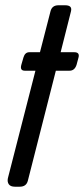

<svg xmlns="http://www.w3.org/2000/svg" viewBox="-20 -705 318 725"><path d="M248 -662.1 209 -507.8H260.7Q282.7 -507.8 275.9 -485.8L269 -460Q261.7 -438 242.7 -438H190.9L85 -22Q79.1 0 54.7 0H36.1Q20 0 13.4 -9Q6.8 -18.1 9.8 -32.2L113.8 -438H73.7Q53.7 -438 61 -461.9L68.8 -488.8Q74.7 -507.8 90.8 -507.8H130.9L170.9 -663.1Q176.8 -685.1 200.7 -685.1H226.1Q253.9 -685.1 248 -662.1Z"/></svg>

Font: Allan
Style: Regular
Weight: 400
Designer: Anton Koovit
Foundry: Anton Koovit
Version: Version 1.002